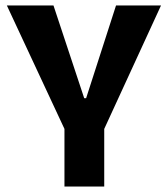

<svg xmlns="http://www.w3.org/2000/svg" viewBox="-20 -680 612 700"><path d="M215 0V-210L5 -660H175L287 -322H294L403 -660H567L360 -210V0Z"/></svg>

Font: Bricolage Grotesque 24pt SemiCondensed
Style: Bold
Weight: 700
Width: 4
Designer: Mathieu Triay
Foundry: Atelier Triay
Version: Version 1.001;gftools[0.9.33.dev8+g029e19f]